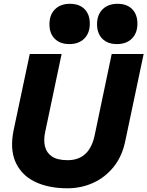

<svg xmlns="http://www.w3.org/2000/svg" viewBox="-20 -991 786 1024"><path d="M339.8 13.2Q237.3 13.2 165.3 -22.2Q93.3 -57.6 62.5 -127.4Q31.7 -197.3 53.2 -299.3L138.7 -703.1H308.6L220.7 -286.1Q211.9 -244.6 219.7 -210.7Q227.5 -176.8 256.8 -156.7Q286.1 -136.7 340.8 -136.7Q457 -136.7 484.9 -269.5L575.7 -703.1H746.1L647.9 -237.8Q631.3 -157.2 586.2 -101.1Q541 -44.9 477.1 -15.9Q413.1 13.2 339.8 13.2ZM349.6 -755.9Q300.3 -755.9 272 -784.2Q243.7 -812.5 243.7 -861.8Q243.7 -912.1 273.2 -941.4Q302.7 -970.7 353 -970.7Q402.8 -970.7 430.9 -942.4Q459 -914.1 459 -864.7Q459 -814.9 429.7 -785.4Q400.4 -755.9 349.6 -755.9ZM603.5 -755.9Q554.2 -755.9 525.9 -784.2Q497.6 -812.5 497.6 -861.8Q497.6 -912.1 527.1 -941.4Q556.6 -970.7 606.9 -970.7Q656.7 -970.7 684.8 -942.4Q712.9 -914.1 712.9 -864.7Q712.9 -814.9 683.6 -785.4Q654.3 -755.9 603.5 -755.9Z"/></svg>

Font: Schibsted Grotesk ExtraBold
Style: Italic
Weight: 800
Italic angle: -12°
Designer: Bakken & Baeck AS, Henrik Kongsvoll
Foundry: Schibsted ASA
Version: Version 1.100; ttfautohint (v1.8.4.7-5d5b);gftools[0.9.25]